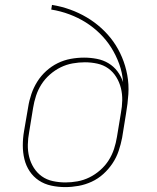

<svg xmlns="http://www.w3.org/2000/svg" viewBox="-20 -755 640 783"><path d="M246 8Q217 8 189 2Q161 -4 138.5 -19Q116 -34 101 -56.5Q86 -79 79.5 -106Q73 -133 73 -162Q73 -191 78 -220L95 -319Q99 -345 108 -371.5Q117 -398 132 -422Q147 -446 168.5 -465.5Q190 -485 215.5 -497.5Q241 -510 268.5 -515Q296 -520 323 -520Q349 -520 375 -515Q401 -510 422.5 -497Q444 -484 459 -464Q474 -444 482 -420Q479 -459 466 -494.5Q453 -530 433.5 -561Q414 -592 387.5 -618Q361 -644 330 -663.5Q299 -683 263 -696.5Q227 -710 189 -716L192 -735Q230 -729 266 -716Q302 -703 334 -684Q366 -665 393.5 -640Q421 -615 442 -585.5Q463 -556 477.5 -521.5Q492 -487 499 -449Q506 -411 503.5 -371.5Q501 -332 494 -292L478 -193Q473 -167 464 -140Q455 -113 439 -89Q423 -65 401.5 -45.5Q380 -26 354 -14Q328 -2 300.5 3Q273 8 246 8ZM247 -11Q271 -11 296 -15.5Q321 -20 344.5 -31.5Q368 -43 388.5 -61Q409 -79 423 -101Q437 -123 445 -147.5Q453 -172 457 -197L473 -294Q478 -320 478.5 -346Q479 -372 473 -396Q467 -420 454 -441Q441 -462 421.5 -476Q402 -490 377 -495.5Q352 -501 326 -501Q302 -501 276.5 -496.5Q251 -492 227.5 -480.5Q204 -469 183.5 -451Q163 -433 149 -411Q135 -389 127 -364.5Q119 -340 115 -315L99 -217Q94 -191 93.5 -165Q93 -139 99 -115Q105 -91 118 -70.5Q131 -50 150.5 -36Q170 -22 195.5 -16.5Q221 -11 247 -11Z"/></svg>

Font: Iosevka HT Thin Extended
Style: Italic
Weight: 100
Width: 7
Italic angle: -9°
Monospace: yes
Designer: Belleve Invis
Foundry: Belleve Invis
Version: Version 32.3.0; ttfautohint (v1.8.4)